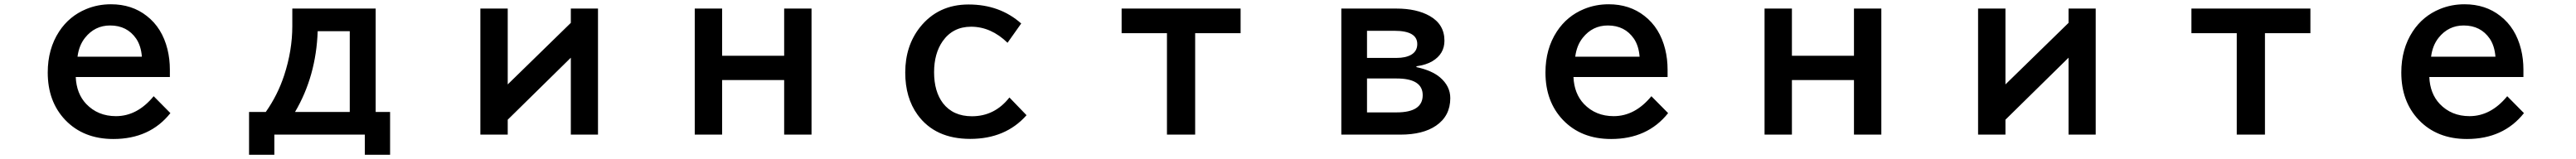

<svg xmlns="http://www.w3.org/2000/svg" viewBox="-20 -605 12040 744"><path d="M773.9 -244.6H334Q337.4 -167 382.8 -118.7Q437.5 -61.5 522 -61.5Q621.6 -61.5 698.2 -154.8L776.4 -75.7Q680.2 45.4 509.8 45.4Q370.1 45.4 284.7 -43.9Q203.1 -129.9 203.1 -265.6Q203.1 -376 256.3 -457.5Q303.7 -529.8 382.8 -562.5Q437 -585 498.5 -585Q596.7 -585 666 -530.3Q737.8 -474.6 762.7 -374.5Q773.9 -329.1 773.9 -278.8ZM643.1 -339.8Q639.2 -390.1 616.7 -423.8Q574.2 -485.8 494.6 -485.8Q423.3 -485.8 377.4 -428.2Q349.1 -392.6 342.3 -339.8Z M1346.2 -564.9H1735.8V-81.1H1803.2V119.1H1685.1V24.9H1262.2V119.1H1144V-81.1H1222.2Q1277.8 -160.2 1308.1 -252.4Q1346.2 -368.7 1346.2 -482.9ZM1614.7 -459H1464.8Q1457.5 -248.5 1358.9 -81.1H1614.7Z M2225.1 -564.9H2353V-210L2647.9 -498V-564.9H2774.9V24.9H2647.9V-335L2353 -44.9V24.9H2225.1Z M3227.1 -564.9H3355V-344.2H3645V-564.9H3772.9V24.9H3645V-230.5H3355V24.9H3227.1Z M4777.8 -65.9Q4679.7 44.9 4514.6 44.9Q4350.6 44.9 4268.6 -67.9Q4210.9 -147.5 4210.9 -265.6Q4210.9 -390.1 4279.8 -477.5Q4364.7 -584 4506.8 -584Q4652.8 -584 4752.9 -495.1L4689 -404.8Q4611.8 -480 4518.6 -480Q4433.6 -480 4385.7 -412.1Q4345.7 -354.5 4345.7 -267.1Q4345.7 -176.8 4387.2 -122.1Q4434.6 -61 4522.5 -61Q4628.9 -61 4697.8 -148.9Z M5222.2 -564.9H5778.3V-449.7H5565.9V24.9H5434.1V-449.7H5222.2Z M6249 -564.9H6506.3Q6601.1 -564.9 6662.1 -530.3Q6731 -491.2 6731 -414.6Q6731 -352.5 6674.8 -318.8Q6646 -301.3 6600.1 -294.9V-291Q6671.9 -275.4 6710 -243.2Q6758.3 -202.1 6758.3 -146Q6758.3 -62.5 6691.9 -17.1Q6630.9 24.9 6525.4 24.9H6249ZM6369.1 -460.9V-334H6507.3Q6549.3 -334 6575.2 -348.6Q6604 -365.2 6604 -398.9Q6604 -460.9 6497.1 -460.9ZM6369.1 -237.8V-79.1H6507.3Q6629.4 -79.1 6629.4 -159.7Q6629.4 -237.8 6507.3 -237.8Z M7773.9 -244.6H7334Q7337.4 -167 7382.8 -118.7Q7437.5 -61.5 7522 -61.5Q7621.6 -61.5 7698.2 -154.8L7776.4 -75.7Q7680.2 45.4 7509.8 45.4Q7370.1 45.4 7284.7 -43.9Q7203.1 -129.9 7203.1 -265.6Q7203.1 -376 7256.3 -457.5Q7303.7 -529.8 7382.8 -562.5Q7437 -585 7498.5 -585Q7596.7 -585 7666 -530.3Q7737.8 -474.6 7762.7 -374.5Q7773.9 -329.1 7773.9 -278.8ZM7643.1 -339.8Q7639.2 -390.1 7616.7 -423.8Q7574.2 -485.8 7494.6 -485.8Q7423.3 -485.8 7377.4 -428.2Q7349.1 -392.6 7342.3 -339.8Z M8227.1 -564.9H8355V-344.2H8645V-564.9H8772.9V24.9H8645V-230.5H8355V24.9H8227.1Z M9225.1 -564.9H9353V-210L9647.9 -498V-564.9H9774.9V24.9H9647.9V-335L9353 -44.9V24.9H9225.1Z M10222.2 -564.9H10778.3V-449.7H10565.9V24.9H10434.1V-449.7H10222.2Z M11773.9 -244.6H11334Q11337.4 -167 11382.8 -118.7Q11437.5 -61.5 11522 -61.5Q11621.6 -61.5 11698.2 -154.8L11776.4 -75.7Q11680.2 45.4 11509.8 45.4Q11370.1 45.4 11284.7 -43.9Q11203.1 -129.9 11203.1 -265.6Q11203.1 -376 11256.3 -457.5Q11303.7 -529.8 11382.8 -562.5Q11437 -585 11498.5 -585Q11596.7 -585 11666 -530.3Q11737.8 -474.6 11762.7 -374.5Q11773.9 -329.1 11773.9 -278.8ZM11643.1 -339.8Q11639.2 -390.1 11616.7 -423.8Q11574.2 -485.8 11494.6 -485.8Q11423.3 -485.8 11377.4 -428.2Q11349.1 -392.6 11342.3 -339.8Z"/></svg>

Font: FORM UDPGothic
Style: Bold
Weight: 700
Foundry: Pronama LLC
Version: Version 1.051